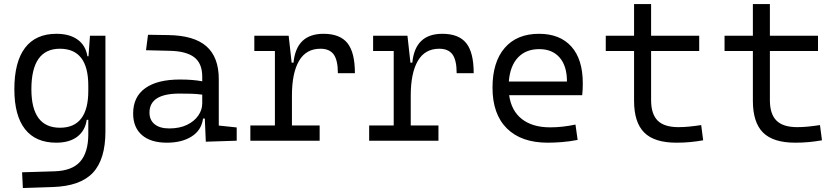

<svg xmlns="http://www.w3.org/2000/svg" viewBox="-20 -694 4142 947"><path d="M92.8 233.4 88.9 155.8 250 150.9Q336.4 147.9 375.7 102.8Q415 57.6 415.5 -30.3V-103H407.7Q400.4 -50.3 361.8 -20.3Q323.2 9.8 257.3 9.8Q155.8 9.8 103.3 -57.1Q50.8 -124 50.8 -253.9Q50.8 -388.7 103.5 -458Q156.2 -527.3 258.3 -527.3Q323.2 -527.3 363 -498.5Q402.8 -469.7 411.1 -416.5H416.5L423.8 -517.6H500V-45.9Q500 92.3 438 158.2Q376 224.1 240.2 228.5ZM415.5 -271.5Q415.5 -453.6 275.4 -453.6Q134.8 -453.6 134.8 -253.9Q134.8 -64 275.9 -64Q415.5 -64 415.5 -246.1Z M995.1 4.9 990.2 -109.4H981.4Q974.1 -52.2 925.8 -21.2Q877.4 9.8 803.2 9.8Q723.6 9.8 680.2 -27.8Q636.7 -65.4 636.7 -134.3Q636.7 -216.3 696.3 -259Q755.9 -301.8 867.7 -301.8Q931.6 -301.8 977.5 -293V-315.9Q977.5 -381.3 938 -411.6Q898.4 -441.9 816.9 -443.4L700.2 -446.3L710 -522.5L810.5 -521Q938 -519 998.5 -465.3Q1059.1 -411.6 1059.1 -303.7V-74.7L1147.5 -65.4V0ZM977.5 -227.1Q950.7 -231 922.1 -231.7Q893.6 -232.4 865.2 -232.4Q717.3 -232.4 717.3 -138.7Q717.3 -101.6 742.9 -81.1Q768.6 -60.5 814.5 -60.5Q865.7 -60.5 902.1 -78.1Q938.5 -95.7 958 -124Q977.5 -152.3 977.5 -184.1Z M1419.9 -222.7V-75.2H1556.6V0H1214.8V-75.2H1335.9V-442.4H1234.4V-517.6H1403.8L1418.5 -384.8H1427.7Q1441.4 -527.3 1575.7 -527.3Q1656.7 -527.3 1693.6 -481.4Q1730.5 -435.5 1730.5 -333H1646.5Q1646.5 -397 1626 -425.3Q1605.5 -453.6 1560.5 -453.6Q1489.7 -453.6 1454.8 -393.6Q1419.9 -333.5 1419.9 -222.7Z M2005.9 -222.7V-75.2H2142.6V0H1800.8V-75.2H1921.9V-442.4H1820.3V-517.6H1989.7L2004.4 -384.8H2013.7Q2027.3 -527.3 2161.6 -527.3Q2242.7 -527.3 2279.5 -481.4Q2316.4 -435.5 2316.4 -333H2232.4Q2232.4 -397 2211.9 -425.3Q2191.4 -453.6 2146.5 -453.6Q2075.7 -453.6 2040.8 -393.6Q2005.9 -333.5 2005.9 -222.7Z M2681.6 9.8Q2551.3 9.8 2480.2 -60.5Q2409.2 -130.9 2409.2 -261.7Q2409.2 -387.7 2469.2 -457.5Q2529.3 -527.3 2638.7 -527.3Q2741.7 -527.3 2798.1 -464.4Q2854.5 -401.4 2854.5 -283.2Q2854.5 -250.5 2851.6 -224.6H2491.2Q2502 -147.5 2554.2 -106.7Q2606.4 -65.9 2693.4 -65.9Q2753.9 -65.9 2818.4 -79.6L2829.1 -3.9Q2789.1 3.9 2751.5 6.8Q2713.9 9.8 2681.6 9.8ZM2489.7 -292H2776.4Q2776.4 -368.7 2740.2 -410.2Q2704.1 -451.7 2639.6 -451.7Q2573.7 -451.7 2534.7 -410.2Q2495.6 -368.7 2489.7 -292Z M3316.4 9.8Q3207.5 9.8 3157.5 -40.3Q3107.4 -90.3 3107.4 -196.8V-442.4H2967.8V-517.6H3107.4V-673.8H3191.4V-517.6H3428.7V-442.4H3191.4V-200.2Q3191.4 -131.8 3223.6 -99.4Q3255.9 -66.9 3326.2 -66.9Q3352.5 -66.9 3379.6 -69.6Q3406.7 -72.3 3438.5 -77.1L3448.2 -2Q3415 3.9 3383.5 6.8Q3352.1 9.8 3316.4 9.8Z M3902.3 9.8Q3793.5 9.8 3743.4 -40.3Q3693.4 -90.3 3693.4 -196.8V-442.4H3553.7V-517.6H3693.4V-673.8H3777.3V-517.6H4014.6V-442.4H3777.3V-200.2Q3777.3 -131.8 3809.6 -99.4Q3841.8 -66.9 3912.1 -66.9Q3938.5 -66.9 3965.6 -69.6Q3992.7 -72.3 4024.4 -77.1L4034.2 -2Q4001 3.9 3969.5 6.8Q3938 9.8 3902.3 9.8Z"/></svg>

Font: Cascadia Code NF SemiLight
Style: Regular
Weight: 350
Monospace: yes
Designer: Aaron Bell
Foundry: Saja Typeworks
Version: Version 2404.023; ttfautohint (v1.8.4)